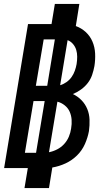

<svg xmlns="http://www.w3.org/2000/svg" viewBox="-20 -858 540 980"><path d="M105 102 122 0H1L123 -735H243L260 -838H385L367 -725Q395 -715 417.5 -694.5Q440 -674 452 -645.5Q464 -617 465.5 -585Q467 -553 462 -521Q458 -499 450.5 -476.5Q443 -454 428.5 -435Q414 -416 394 -401.5Q374 -387 352 -378Q377 -366 396 -346.5Q415 -327 425.5 -301.5Q436 -276 437 -247Q438 -218 434 -189Q428 -156 413.5 -123Q399 -90 373 -64.5Q347 -39 314.5 -24Q282 -9 247 -3L230 102ZM221 -420 260 -657H203L163 -420ZM287 -423Q304 -428 319.5 -439Q335 -450 345.5 -465Q356 -480 362 -497Q368 -514 371 -531Q374 -550 374 -568.5Q374 -587 369 -603.5Q364 -620 352.5 -633.5Q341 -647 325 -653ZM107 -78H164L208 -342H151ZM230 -81Q251 -85 271.5 -95.5Q292 -106 307.5 -123Q323 -140 331.5 -160.5Q340 -181 343 -202Q347 -225 345.5 -247Q344 -269 335.5 -288Q327 -307 310 -320.5Q293 -334 273 -339Z"/></svg>

Font: Iosevka Curly XBdObl
Style: Regular
Weight: 800
Italic angle: -9°
Monospace: yes
Designer: Belleve Invis
Foundry: Belleve Invis
Version: Version 11.1.0; ttfautohint (v1.8.3)